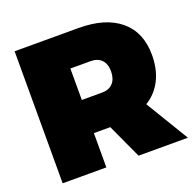

<svg xmlns="http://www.w3.org/2000/svg" viewBox="-124 -829 971 958"><g transform="rotate(-20 362.0 -350.5)"><path d="M453 0 369 -182H282V0H50V-701H389Q532 -701 610 -635.5Q688 -570 688 -450Q688 -374 659.5 -317.5Q631 -261 577 -228L715 0ZM282 -358H389Q427 -358 447.5 -380.5Q468 -403 468 -443Q468 -482 447.5 -503.5Q427 -525 389 -525H282Z"/></g></svg>

Font: Argentum Sans Black
Style: Regular
Weight: 900
Designer: Julieta Ulanovsky (Modified by Cristiano Sobral)
Foundry: Julieta Ulanovsky
Version: Version 1.000; ttfautohint (v1.5.65-e2d9)